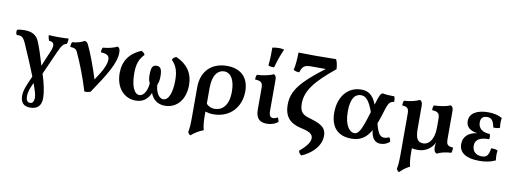

<svg xmlns="http://www.w3.org/2000/svg" viewBox="-71 -1148 4895 1826"><g transform="rotate(10 2376.5 -235.5)"><path d="M419 -458C385 -458 349 -459 323 -461C323 -444 328 -424 334 -409C382 -405 397 -381 365 -307C339 -246 321 -205 304 -162C282 -239 253 -327 233 -376C206 -448 154 -467 86 -467C56 -467 35 -464 17 -458C12 -443 12 -424 23 -408C60 -414 84 -407 111 -345C153 -249 195 -153 237 -45C192 54 173 101 173 150C173 215 204 249 266 249C337 249 374 213 374 137C374 85 358 2 328 -90L427 -312C458 -379 471 -401 505 -408C511 -421 515 -441 515 -461C490 -459 452 -458 419 -458ZM259 205C232 205 219 184 219 146C219 108 234 66 259 13C287 89 296 123 296 148C296 186 282 205 259 205Z M986 -467C958 -451 898 -435 850 -433C841 -420 839 -404 839 -386C906 -383 921 -363 921 -329C921 -286 897 -228 824 -121C788 -238 735 -376 706 -434C695 -457 690 -460 670 -467C647 -451 597 -435 553 -433C545 -420 543 -404 543 -386C582 -384 599 -378 612 -352C662 -245 710 -120 749 9C770 10 794 7 808 0C940 -195 1012 -313 1012 -413C1012 -448 1003 -460 986 -467Z M1555 -466C1535 -462 1523 -450 1516 -433C1564 -384 1582 -332 1582 -244C1582 -132 1553 -49 1500 -49C1452 -49 1424 -114 1421 -176C1433 -201 1437 -225 1437 -258C1437 -335 1417 -352 1384 -352C1351 -352 1332 -335 1332 -258C1332 -225 1335 -201 1348 -176C1344 -114 1316 -49 1269 -49C1216 -49 1186 -132 1186 -244C1186 -332 1204 -384 1252 -433C1246 -450 1233 -462 1214 -466C1105 -419 1049 -338 1049 -223C1049 -83 1130 9 1243 9C1316 9 1361 -30 1385 -90C1408 -30 1453 9 1526 9C1639 9 1719 -83 1719 -223C1719 -338 1663 -419 1555 -466Z M2045 -467C1900 -467 1799 -378 1799 -217V77C1799 160 1794 186 1789 216C1793 227 1801 239 1814 244C1847 216 1890 188 1931 174C1922 143 1916 99 1916 40V-3C1942 4 1964 9 1994 9C2152 9 2256 -103 2256 -258C2256 -393 2176 -467 2045 -467ZM1996 -44C1961 -44 1938 -57 1916 -79V-229C1916 -368 1974 -411 2026 -411C2093 -411 2131 -342 2131 -234C2131 -76 2050 -44 1996 -44Z M2486 -531C2505 -599 2524 -655 2551 -713C2536 -718 2517 -720 2498 -720C2478 -720 2457 -717 2437 -713C2438 -660 2436 -598 2430 -540C2447 -532 2463 -530 2486 -531ZM2510 9C2557 9 2597 -8 2617 -27C2616 -43 2610 -59 2602 -69C2588 -58 2572 -54 2560 -54C2533 -54 2520 -72 2520 -118V-420C2520 -448 2510 -461 2495 -467C2469 -450 2387 -433 2338 -433C2330 -420 2328 -404 2328 -386C2394 -384 2403 -362 2403 -315V-109C2403 -26 2439 9 2510 9Z M2907 -112C2851 -129 2805 -143 2805 -237C2805 -364 2886 -463 3074 -617C3072 -654 3065 -689 3053 -710C3024 -710 2939 -708 2854 -708C2787 -708 2720 -709 2690 -710C2690 -648 2685 -589 2674 -540C2691 -529 2709 -526 2730 -526C2748 -587 2771 -601 2830 -601H2973C2753 -435 2675 -339 2675 -204C2675 -71 2750 -29 2830 -9C2881 4 2955 14 2955 72C2955 109 2925 152 2858 208C2860 227 2873 242 2887 249C2970 215 3067 136 3067 28C3067 -61 2997 -84 2907 -112Z M3680 -67C3666 -59 3649 -54 3631 -54C3599 -54 3572 -73 3547 -177C3555 -198 3563 -221 3571 -246C3612 -380 3617 -399 3668 -406C3668 -427 3666 -444 3660 -458C3617 -458 3572 -460 3548 -467C3526 -458 3519 -448 3489 -348C3453 -440 3406 -467 3340 -467C3210 -467 3124 -360 3124 -208C3124 -64 3198 9 3326 9C3405 9 3464 -20 3513 -106C3520 -33 3551 9 3607 9C3640 9 3675 -4 3695 -26C3695 -41 3689 -57 3680 -67ZM3346 -47C3304 -47 3249 -98 3249 -241C3249 -380 3300 -414 3347 -414C3393 -414 3428 -379 3466 -272L3460 -253C3414 -98 3387 -47 3346 -47Z M4229 -153V-417C4229 -448 4218 -461 4203 -467C4173 -452 4111 -440 4046 -438C4037 -424 4037 -409 4037 -391C4101 -388 4111 -367 4111 -315V-233C4111 -117 4059 -65 4010 -65C3953 -65 3932 -98 3932 -198V-417C3932 -448 3921 -461 3906 -467C3875 -451 3815 -435 3758 -433C3750 -419 3749 -404 3749 -386C3808 -383 3814 -362 3814 -310V76C3814 160 3809 186 3804 216C3808 227 3816 239 3829 244C3863 210 3884 195 3924 174C3915 143 3910 99 3910 40V-1C3926 3 3945 5 3965 5C4016 5 4056 -11 4091 -44C4107 -59 4119 -77 4127 -97C4123 -76 4122 -62 4122 -47C4122 -14 4134 1 4150 9C4182 -9 4243 -23 4287 -23C4294 -39 4295 -58 4295 -75C4236 -78 4229 -97 4229 -153Z M4716 -122C4698 -130 4673 -133 4653 -131C4643 -67 4629 -40 4578 -40C4519 -40 4485 -75 4485 -127C4485 -187 4532 -214 4619 -213C4624 -228 4622 -248 4616 -263C4544 -265 4503 -298 4503 -356C4503 -395 4522 -418 4564 -418C4608 -418 4627 -391 4638 -330C4659 -327 4683 -330 4702 -338C4697 -371 4697 -402 4702 -433C4662 -455 4619 -464 4567 -464C4454 -464 4388 -421 4388 -348C4388 -294 4425 -259 4499 -250C4412 -239 4365 -192 4365 -123C4365 -39 4433 6 4560 6C4618 6 4671 -3 4717 -26C4712 -56 4712 -87 4716 -122Z"/></g></svg>

Font: Vollkorn Semibold
Style: Regular
Weight: 600
Designer: Friedrich Althausen
Foundry: Friedrich Althausen
Version: Version 4.015;PS 004.015;hotconv 1.0.88;makeotf.lib2.5.64775